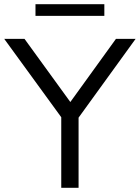

<svg xmlns="http://www.w3.org/2000/svg" viewBox="-33 -889 662 909"><path d="M257 0V-334L-13 -705H83L300 -406L516 -705H609L339 -332V0ZM135 -814V-869H461V-814Z"/></svg>

Font: Nunito Sans
Style: Regular
Weight: 400
Designer: Vernon Adams
Foundry: Vernon Adams
Version: Version 3.101; ttfautohint (v1.8.4.7-5d5b);gftools[0.9.27]